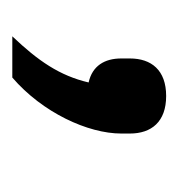

<svg xmlns="http://www.w3.org/2000/svg" viewBox="-9 -148 290 312"><g transform="rotate(90 136.0 8.0)"><path d="M136 -117C94 -117 75 -93 75 -58V-44C75 -17 87 3 114 9C103 56 79 91 39 133H106C163 84 197 10 197 -44V-58C197 -93 178 -117 136 -117Z"/></g></svg>

Font: LVC Sans
Style: Regular
Weight: 400
Designer: Mike Abbink, Paul van der Laan, Pieter van Rosmalen
Foundry: Bold Monday
Version: Version 3.0